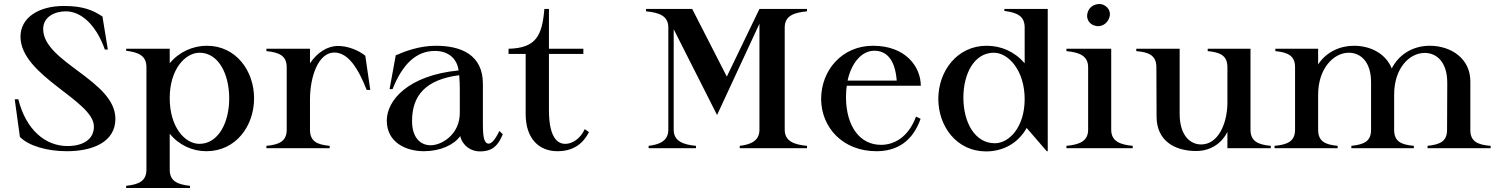

<svg xmlns="http://www.w3.org/2000/svg" viewBox="-20 -745 7516 965"><path d="M317 15C442 15 560 -29 560 -148C560 -341 197 -432 197 -599C197 -662 257 -688 311 -688C386 -688 462 -623 507 -496H522L495 -662C447 -694 397 -715 301 -715C171 -715 83 -654 83 -561C83 -363 452 -240 452 -109C452 -42 394 -11 319 -11C209 -11 111 -91 72 -246H54L80 -57C125 -11 218 15 317 15Z M614 189V200H935V189C872 182 833 166 833 107V-73C880 -15 948 15 1017 15C1165 15 1257 -111 1257 -251C1257 -389 1166 -515 1020 -515C950 -515 881 -485 833 -427V-500H614V-490C677 -482 716 -465 716 -407V107C716 166 677 182 614 189ZM982 -22C910 -22 833 -105 833 -252C833 -397 911 -480 983 -480C1077 -480 1132 -375 1132 -250C1132 -128 1077 -22 982 -22Z M1538 -93V-244C1538 -365 1582 -481 1660 -481C1732 -481 1782 -397 1823 -293H1841L1816 -465C1781 -493 1728 -514 1679 -514C1624 -514 1574 -480 1538 -427V-500H1319V-488C1383 -482 1421 -465 1421 -407V-93C1421 -34 1382 -18 1319 -12V0H1637V-12C1574 -18 1538 -34 1538 -93Z M2111 15C2193 15 2262 -17 2293 -61C2305 -12 2347 16 2392 16C2443 16 2479 -1 2507 -70L2490 -87C2470 -45 2451 -23 2436 -23C2412 -24 2407 -58 2407 -127V-324C2407 -470 2297 -515 2171 -515C2089 -515 2017 -488 1969 -467L1938 -297H1953C2003 -423 2072 -489 2166 -489C2228 -489 2276 -456 2285 -391C2030 -366 1924 -240 1924 -139C1924 -30 2019 15 2111 15ZM2144 -15C2094 -15 2051 -52 2051 -137C2051 -264 2118 -345 2288 -367C2290 -347 2291 -313 2291 -296V-177C2291 -68 2198 -14 2144 -15Z M2536 -474H2622V-172C2622 -48 2689 15 2782 15C2854 15 2907 -16 2940 -81L2919 -96C2897 -48 2857 -22 2821 -22C2771 -22 2739 -73 2739 -192V-474H2912V-500H2739V-700H2716C2705 -567 2675 -503 2536 -500Z M4036 -688V-700H3797L3633 -360L3459 -700H3227V-688C3290 -682 3339 -667 3339 -607V-93C3339 -34 3290 -18 3240 -12V0H3478V-12C3416 -18 3366 -34 3366 -93V-598L3584 -167L3797 -626V-93C3797 -34 3748 -18 3698 -12V0H4036V-12C3973 -18 3924 -34 3924 -93V-607C3924 -667 3973 -682 4036 -688Z M4385 15C4489 15 4567 -35 4607 -148L4584 -159C4545 -54 4473 -17 4408 -17C4300 -17 4234 -112 4232 -252C4232 -274 4233 -295 4236 -314H4608C4608 -408 4533 -515 4368 -515C4212 -515 4107 -392 4107 -247C4108 -105 4215 15 4385 15ZM4240 -340C4260 -432 4313 -490 4374 -490C4430 -490 4478 -454 4487 -340Z M4936 16C5020 16 5097 -24 5140 -102L5241 15H5246V-700H5028V-690C5091 -682 5130 -665 5130 -607V-427C5080 -485 5013 -515 4939 -515C4790 -515 4696 -387 4696 -248C4696 -109 4789 16 4936 16ZM4980 -25C4879 -25 4822 -131 4822 -254C4822 -377 4878 -480 4975 -480C5049 -480 5130 -390 5130 -247C5130 -106 5052 -25 4980 -25Z M5340 -12V0H5673V-12C5611 -18 5565 -34 5565 -93V-500H5340V-488C5404 -482 5449 -465 5449 -407V-93C5449 -34 5403 -18 5340 -12ZM5555 -655C5567 -687 5547 -714 5520 -723C5491 -730 5457 -716 5447 -684C5436 -651 5455 -623 5483 -616C5511 -607 5543 -622 5555 -655Z M5992 14C6073 14 6126 -34 6149 -82V0H6367V-12C6303 -18 6265 -35 6265 -93V-500H6050V-488C6113 -482 6149 -466 6149 -407V-226C6148 -126 6104 -19 6017 -19C5962 -19 5909 -64 5909 -173V-500H5691V-488C5755 -483 5792 -466 5792 -407L5793 -159C5793 -39 5882 14 5992 14Z M6386 -12V0H6703V-12C6641 -18 6605 -34 6605 -93V-269C6605 -401 6683 -480 6759 -480C6818 -480 6872 -435 6871 -329V-93C6871 -35 6837 -19 6772 -12V0H7086V-12C7021 -18 6987 -34 6987 -93V-269C6987 -403 7064 -479 7141 -479C7200 -479 7254 -434 7254 -329L7253 -93C7253 -35 7219 -19 7155 -12V0H7472V-12C7407 -17 7369 -34 7370 -93V-336C7370 -451 7273 -515 7166 -515C7090 -515 7015 -479 6975 -401C6944 -477 6867 -515 6785 -515C6715 -515 6646 -484 6605 -421V-500H6390V-488C6453 -482 6489 -465 6489 -407V-93C6489 -34 6450 -18 6386 -12Z"/></svg>

Font: Sprat Medium
Style: Regular
Weight: 500
Designer: Ethan Nakache
Foundry: Collletttivo
Version: Version 2.000;Glyphs 3.2 (3217)